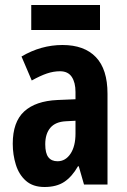

<svg xmlns="http://www.w3.org/2000/svg" viewBox="-20 -738 509 768"><path d="M230 -558Q317 -558 363.5 -509.5Q410 -461 410 -363V0H316L295 -73H292Q268 -31 237 -10.5Q206 10 158 10Q112 10 84 -14.5Q56 -39 43.5 -79Q31 -119 31 -163Q31 -250 76.5 -292Q122 -334 210 -338L282 -341V-370Q282 -408 267 -430.5Q252 -453 220 -453Q194 -453 167.5 -444Q141 -435 107 -416L66 -512Q144 -558 230 -558ZM244 -253Q202 -251 181.5 -227Q161 -203 161 -161Q161 -125 173.5 -109Q186 -93 210 -93Q242 -93 262 -123Q282 -153 282 -204V-255ZM380 -718V-618H105V-718Z"/></svg>

Font: Noto Sans Gujarati ExtraCondensed
Style: Bold
Weight: 700
Width: 2
Designer: Jelle Bosma - Monotype Design Team, Universal Thirst
Foundry: Monotype Imaging Inc.
Version: Version 2.106; ttfautohint (v1.8.4.7-5d5b)